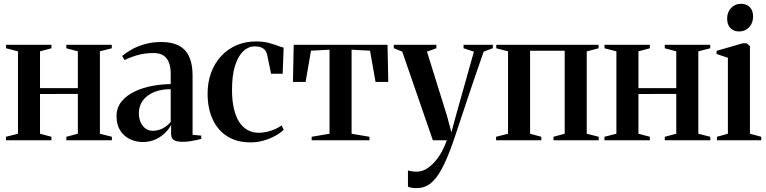

<svg xmlns="http://www.w3.org/2000/svg" viewBox="-20 -738 4032 1010"><path d="M11.5 0V-18.5L74.5 -34.5V-468L12 -484V-502.5H250.5V-484L190.5 -468V-274.5H389.5V-468L329 -484V-502.5H568V-484L505.5 -468V-34.5L568.5 -18.5V0H329V-18.5L389.5 -34.5V-244L190.5 -243.5V-34.5L250.5 -18.5V0Z M731 9Q694 9 662.5 -6.5Q631 -22 612 -52.2Q593 -82.5 593 -126Q593 -172.5 620 -205Q647 -237.5 690.2 -257.5Q733.5 -277.5 783.2 -286.5Q833 -295.5 878 -295.5V-351.5Q878 -382.5 869.5 -406.8Q861 -431 841.5 -445Q822 -459 788.5 -459Q740.5 -459 701.5 -447.5Q662.5 -436 635.5 -422L622.5 -443.5Q641 -459.5 670.5 -476.5Q700 -493.5 740 -505.2Q780 -517 829.5 -517Q884.5 -517 920.8 -498Q957 -479 975 -440Q993 -401 993 -341.5V-29L1038.5 -24.5V-7.5Q1028 -4.5 1012.5 -1Q997 2.5 978.8 5.2Q960.5 8 940 8Q912 8 896 -0.5Q880 -9 880 -34.5V-81Q871.5 -63 851.2 -41.8Q831 -20.5 800.8 -5.8Q770.5 9 731 9ZM782 -50Q811 -50 835.2 -62.2Q859.5 -74.5 878 -97V-269Q829 -269 791.2 -253.8Q753.5 -238.5 732 -210Q710.5 -181.5 710.5 -142Q710.5 -115 720.2 -94Q730 -73 746.2 -61.5Q762.5 -50 782 -50Z M1298.5 11Q1225.5 11 1175 -21.2Q1124.5 -53.5 1098.2 -111.2Q1072 -169 1072 -245.5Q1072 -305.5 1090.5 -355.5Q1109 -405.5 1143 -442.5Q1177 -479.5 1223.8 -499.8Q1270.5 -520 1327 -520Q1363 -520 1390.8 -513Q1418.5 -506 1439 -498Q1459.5 -490 1472 -487.5L1467 -350H1406L1385 -451Q1383.5 -461 1376.8 -471Q1370 -481 1356.2 -487.5Q1342.5 -494 1318.5 -494Q1287 -494 1260 -469Q1233 -444 1216.8 -393.5Q1200.5 -343 1200.5 -265.5Q1200.5 -209.5 1210.2 -167.2Q1220 -125 1238.2 -96.5Q1256.5 -68 1282.8 -53.8Q1309 -39.5 1341.5 -39.5Q1362.5 -39.5 1385 -44.8Q1407.5 -50 1427.8 -59Q1448 -68 1461 -78.5L1472.5 -56Q1457.5 -40 1430 -24.5Q1402.5 -9 1368.2 1Q1334 11 1298.5 11Z M1619.5 0V-18.5L1713.5 -34.5V-476.5L1616 -471.5L1587.5 -307H1521L1525 -502.5H2018.5L2022.5 -307H1955.5L1926.5 -471.5L1829.5 -476.5V-34.5L1923.5 -18.5V0Z M2173 251.5Q2156.5 251.5 2144.5 249.5Q2132.5 247.5 2126 244V158.5Q2134 161.5 2146.5 163.2Q2159 165 2171.5 165Q2199.5 165 2224 149.8Q2248.5 134.5 2269.5 110Q2290.5 85.5 2305.8 56.5Q2321 27.5 2330.5 0H2257L2096 -466.5L2051.5 -484.5V-502.5H2275.5V-484L2226 -466.5L2331 -130L2354.5 -42L2377 -125L2473 -466.5L2418.5 -484V-502.5H2572.5V-484.5L2524.5 -466.5Q2504.5 -410 2483 -347.5Q2461.5 -285 2441.5 -224.8Q2421.5 -164.5 2404.5 -113.5Q2387.5 -62.5 2376 -28.2Q2364.5 6 2361 16Q2332.5 96.5 2304.8 148.8Q2277 201 2245.5 226.2Q2214 251.5 2173 251.5Z M2589.5 0V-18.5L2652.5 -34.5V-468L2590.5 -484V-502.5H3128.5V-484L3066.5 -467.5V-34.5L3129.5 -18.5V0H2891.5V-18.5L2950.5 -34.5V-471H2768.5V-34.5L2827.5 -18.5V0Z M3159.5 0V-18.5L3222.5 -34.5V-468L3160 -484V-502.5H3398.5V-484L3338.5 -468V-274.5H3537.5V-468L3477 -484V-502.5H3716V-484L3653.5 -468V-34.5L3716.5 -18.5V0H3477V-18.5L3537.5 -34.5V-244L3338.5 -243.5V-34.5L3398.5 -18.5V0Z M3751.5 0V-18.5L3809 -34.5V-434L3749.5 -454V-470.5L3887.5 -510.5H3907.5L3925 -495.5V-34.5L3984.5 -18.5V0ZM3868 -572.5Q3839.5 -572.5 3822.2 -590.5Q3805 -608.5 3805 -639.5Q3805 -674 3825.8 -696Q3846.5 -718 3877.5 -718H3878.5Q3907 -718 3924.2 -700.5Q3941.5 -683 3941.5 -651Q3941.5 -617 3920.8 -594.8Q3900 -572.5 3869 -572.5Z"/></svg>

Font: Merriweather 144pt SemiBold
Style: Regular
Weight: 600
Version: Version 2.100